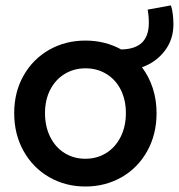

<svg xmlns="http://www.w3.org/2000/svg" viewBox="-20 -678 658 706"><path d="M32.2 -262.2Q32.2 -339.4 66.7 -400.1Q101.1 -460.9 160.9 -494.9Q220.7 -528.8 293.9 -528.8Q366.2 -528.8 425.8 -496.1Q477.1 -497.1 502.2 -521.5Q527.3 -545.9 527.3 -593.8Q527.3 -619.1 522.9 -642.6L608.4 -658.2Q613.3 -644.5 615.5 -624.8Q617.7 -605 617.7 -588.9Q617.7 -532.2 585.4 -490.5Q553.2 -448.7 502 -430.7Q527.8 -396.5 541.7 -353.8Q555.7 -311 555.7 -262.2Q555.7 -184.1 521.5 -122.6Q487.3 -61 427.5 -26.6Q367.7 7.8 293.9 7.8Q220.7 7.8 160.9 -26.6Q101.1 -61 66.7 -122.6Q32.2 -184.1 32.2 -262.2ZM442.9 -262.2Q442.9 -310.5 424.1 -347.9Q405.3 -385.3 371.3 -406Q337.4 -426.8 294.4 -426.8Q252 -426.8 218 -406.2Q184.1 -385.7 164.8 -348.4Q145.5 -311 145.5 -262.2Q145.5 -212.9 164.6 -174.6Q183.6 -136.2 217.5 -115.2Q251.5 -94.2 293.9 -94.2Q336.4 -94.2 370.4 -115.2Q404.3 -136.2 423.6 -174.6Q442.9 -212.9 442.9 -262.2Z"/></svg>

Font: Reddit Sans SemiBold
Style: Regular
Weight: 600
Designer: Stephen Hutchings
Foundry: Reddit
Version: Version 1.013